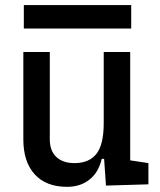

<svg xmlns="http://www.w3.org/2000/svg" viewBox="-20 -721 626 751"><path d="M242.2 9.8Q160.6 9.8 116 -38.8Q71.3 -87.4 71.3 -175.8V-517.6H174.8V-175.8Q174.8 -131.3 200.2 -107.2Q225.6 -83 271.5 -83Q328.1 -83 356.9 -118.9Q385.7 -154.8 385.7 -239.3V-517.6H489.3V-93.8L560.5 -83V0L394.5 4.9L387.2 -99.6H377.9Q365.7 -46.9 330.1 -18.6Q294.4 9.8 242.2 9.8ZM73.2 -609.4V-701.2H493.2V-609.4Z"/></svg>

Font: Cascadia Mono PL
Style: Regular
Weight: 400
Monospace: yes
Designer: Aaron Bell
Foundry: Saja Typeworks
Version: Version 2404.023; ttfautohint (v1.8.4)